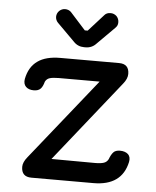

<svg xmlns="http://www.w3.org/2000/svg" viewBox="-52 -755 648 799"><g transform="rotate(5 272.5 -355.5)"><path d="M188 -711C178.5 -711 170.5 -707.5 163.5 -701C156.5 -694 153 -685.5 153 -676C153 -676 153 -676 153 -676C153 -671.5 154 -667.5 155.5 -663.5C157 -659.5 159.5 -655.5 163 -652C163 -652 236 -579 236 -579C236 -579 236 -579 236 -579C247.5 -566.5 262.5 -560 280 -560C280 -560 286 -560 286 -560C286 -560 286 -560 286 -560C303.5 -560 318.5 -566.5 330 -579C330 -579 403 -652 403 -652C403 -652 403 -652 403 -652C406.5 -655.5 409.5 -659.5 411 -663.5C412.5 -667.5 413 -671.5 413 -676C413 -676 413 -676 413 -676C413 -685.5 409.5 -694 403 -701C396 -707.5 387.5 -711 378 -711C378 -711 378 -711 378 -711C367 -711 358.5 -707.5 353 -701C353 -701 289 -630 289 -630C289 -630 277 -630 277 -630C277 -630 213 -701 213 -701C213 -701 213 -701 213 -701C206.5 -707.5 198 -711 188 -711C188 -711 188 -711 188 -711ZM368 0C368 0 368 0 368 0C447 0 493.5 -33.5 508 -100C508 -100 508 -100 508 -100C511 -114 508.5 -125 501 -132.5C493 -140 481.5 -144 467 -144C467 -144 467 -144 467 -144C454 -144 444.5 -140.5 439 -134C433 -127.5 427.5 -117.5 423 -105C423 -105 423 -105 423 -105C419 -97 413 -91.5 404.5 -88.5C396 -85.5 383.5 -84 368 -84C368 -84 161 -85 161 -85C161 -85 172 -68 172 -68C172 -68 455 -423 455 -423C455 -423 455 -423 455 -423C467 -437.5 473 -451.5 473 -465C473 -465 473 -465 473 -465C473 -493 459 -507 431 -507C431 -507 186 -507 186 -507C186 -507 186 -507 186 -507C145.5 -507 114 -499 91 -482.5C67.5 -466 52.5 -440.5 46 -407C46 -407 46 -407 46 -407C43.5 -393 46.5 -382 54 -374.5C61.5 -367 72.5 -363 87 -363C87 -363 87 -363 87 -363C100 -363 109.5 -366.5 116 -373.5C122 -380 126.5 -390 130 -403C130 -403 130 -403 130 -403C134 -411 140.5 -416.5 149 -419C157.5 -421.5 169.5 -423 186 -423C186 -423 375 -423 375 -423C375 -423 373 -443 373 -443C373 -443 85 -83 85 -83C85 -83 85 -83 85 -83C73 -68.5 67 -54.5 67 -42C67 -42 67 -42 67 -42C67 -14 81 0 109 0C109 0 368 0 368 0Z"/></g></svg>

Font: Jura-Fortis-Bold
Style: Bold
Weight: 500
Designer: Daniel Johnson, Alexei Vanyashin, Mirko Velimirovic
Foundry: Daniel Johnson
Version: ""